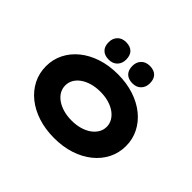

<svg xmlns="http://www.w3.org/2000/svg" viewBox="-199 -1246 1551 1551"><g transform="rotate(45 577.0 -470.0)"><path d="M578 10Q476 10 392 -17.5Q308 -45 247 -94.5Q186 -144 153 -210.5Q120 -277 120 -355Q120 -433 153.5 -499.5Q187 -566 248 -615.5Q309 -665 392.5 -692.5Q476 -720 577 -720Q678 -720 761.5 -692.5Q845 -665 906 -615.5Q967 -566 1000.5 -499.5Q1034 -433 1034 -356Q1034 -277 1000.5 -210.5Q967 -144 906 -94.5Q845 -45 761.5 -17.5Q678 10 578 10ZM577 -190Q629 -190 672.5 -202.5Q716 -215 747.5 -237.5Q779 -260 796.5 -290Q814 -320 814 -355Q814 -390 796.5 -420Q779 -450 747.5 -472.5Q716 -495 672.5 -507.5Q629 -520 577 -520Q525 -520 481.5 -507.5Q438 -495 406 -472.5Q374 -450 357 -420Q340 -390 340 -355Q340 -320 357 -290Q374 -260 406 -237.5Q438 -215 481.5 -202.5Q525 -190 577 -190ZM712 -750Q664 -750 638 -776Q612 -802 612 -850Q612 -894 639 -922Q666 -950 712 -950Q760 -950 786 -924.5Q812 -899 812 -850Q812 -806 785 -778Q758 -750 712 -750ZM441 -750Q393 -750 367 -776Q341 -802 341 -850Q341 -894 368 -922Q395 -950 441 -950Q489 -950 515 -924.5Q541 -899 541 -850Q541 -806 514 -778Q487 -750 441 -750Z"/></g></svg>

Font: Lexend Zetta Black
Style: Regular
Weight: 900
Designer: Bonnie Shaver-Troup, Thomas Jockin
Foundry: Lexend
Version: Version 1.007